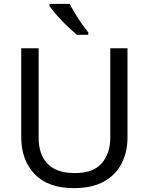

<svg xmlns="http://www.w3.org/2000/svg" viewBox="-20 -964 771 994"><path d="M640 -252Q640 -178 610 -118.5Q580 -59 518.5 -24.5Q457 10 362 10Q229 10 159.5 -62.5Q90 -135 90 -254V-714H180V-251Q180 -164 226.5 -116Q273 -68 367 -68Q464 -68 507.5 -119.5Q551 -171 551 -252V-714H640ZM341 -944Q352 -922 368.5 -894.5Q385 -867 403.5 -841Q422 -815 437 -796V-784H378Q361 -798 340 -817.5Q319 -837 298.5 -858.5Q278 -880 261.5 -900Q245 -920 236 -934V-944Z"/></svg>

Font: Noto Sans Bassa Vah
Style: Regular
Weight: 400
Designer: Monotype Design Team
Foundry: Monotype Imaging Inc.
Version: Version 2.002